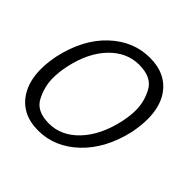

<svg xmlns="http://www.w3.org/2000/svg" viewBox="-188 -923 1114 1114"><g transform="rotate(45 368.5 -366.0)"><path d="M273 13Q137 13 73 -89Q32 -155 32 -251Q32 -305 45 -369Q85 -545 191.5 -645Q298 -745 434 -745Q570 -745 635 -645Q676 -580 676 -484Q676 -431 664 -369Q624 -192 516.5 -89.5Q409 13 273 13ZM288 -60Q390 -60 468.5 -143Q547 -226 579 -369Q591 -425 591 -472Q591 -543 555.5 -607.5Q520 -672 418 -672Q317 -672 239 -591.5Q161 -511 130 -369Q118 -311 118 -264Q118 -193 152.5 -126.5Q187 -60 288 -60Z"/></g></svg>

Font: l_WÎeÑOS 300W
Style: Regular
Weight: 300
Designer: R?O
Version: Version 2.00 June 21, 2023